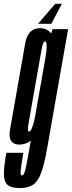

<svg xmlns="http://www.w3.org/2000/svg" viewBox="-77 -752 375 1002"><path d="M26 229.5Q-17.5 229.5 -36.8 213.5Q-56 197.5 -56.5 157.8Q-57 118 -44 45.5H45Q33 112.5 30.8 138Q28.5 163.5 38 163.5Q44.5 163.5 49.5 151.8Q54.5 140 60.5 110Q66.5 80 76.5 25L83.5 -17Q54.5 2.5 25 2.5Q-0.5 2.5 -13.5 -10Q-33 -29 -24.5 -76.5Q-10.5 -156 15 -301Q40.5 -446.5 54.5 -525.8Q68.5 -605 132 -605Q166.5 -605 190.5 -578L197.5 -600H278.5L168.5 25Q154 108 137 152.2Q120 196.5 94 213Q68 229.5 26 229.5ZM161 -455.5Q166.5 -488 166.5 -510Q166.5 -533.5 159.5 -536Q159 -536.5 158 -536.5Q147.5 -536.5 140.5 -496.5Q133.5 -456.5 106 -301Q78.5 -145 71.5 -105Q65 -69 73 -65.5Q73.5 -65 75 -65Q83.5 -65 92.5 -91.5Q99.5 -111 105.5 -140ZM245.8 -732.2 190.9 -627.8H121.6L211 -732.2Z"/></svg>

Font: Anybody UltraCondensed Medium
Style: Italic
Weight: 500
Width: 1
Italic angle: -10°
Designer: Tyler Finck
Foundry: Etcetera Type Company
Version: Version 1.010; ttfautohint (v1.8.3) -l 8 -r 50 -G 200 -x 14 